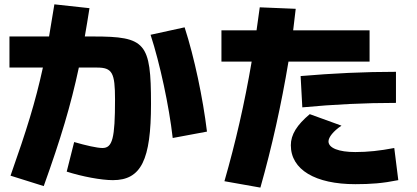

<svg xmlns="http://www.w3.org/2000/svg" viewBox="-20 -809 1915 881"><path d="M498 17.6C627.9 17.6 672.9 -75.2 672.9 -332C672.9 -613.3 648.4 -641.6 408.2 -641.6H369.1C376.5 -682.6 383.3 -725.6 390.6 -771.5L229.5 -789.1C220.7 -735.4 212.4 -686.5 205.1 -641.6H23.4V-499H176.8C142.1 -339.8 102.1 -212.4 28.3 -2.9L180.7 44.9C258.8 -172.9 304.7 -325.2 341.8 -499H424.8C495.1 -499 507.8 -475.6 507.8 -352.5C507.8 -173.8 496.1 -129.9 450.2 -129.9C425.8 -129.9 374 -141.6 320.3 -157.2L286.1 -21.5C356.4 1 444.3 17.6 498 17.6ZM772.5 -175.8 929.7 -205.1C911.1 -358.4 872.1 -544.9 827.1 -683.6L670.9 -649.4C713.9 -517.6 755.9 -322.3 772.5 -175.8Z M1009.8 22.5 1174.8 51.8C1228 -135.7 1271 -330.1 1303.7 -526.4H1675.8V-669.9H1325.2L1336.9 -768.6L1171.9 -775.4L1157.2 -669.9H996.1V-526.4H1134.8C1102.1 -334 1060.5 -153.8 1009.8 22.5ZM1610.4 36.1C1680.7 36.1 1735.4 32.2 1807.6 17.6L1789.1 -129.9C1722.7 -117.2 1668 -111.3 1610.4 -111.3C1534.2 -111.3 1487.3 -129.9 1487.3 -160.2C1487.3 -178.7 1508.8 -207 1546.9 -232.4L1401.4 -285.2C1342.8 -236.3 1314.5 -191.4 1314.5 -142.6C1314.5 -30.3 1426.8 36.1 1610.4 36.1ZM1359.4 -460 1367.2 -316.4C1512.7 -330.1 1655.3 -336.9 1796.9 -336.9V-479.5C1652.3 -479.5 1507.8 -472.7 1359.4 -460Z"/></svg>

Font: Pretendard Black
Style: Regular
Weight: 900
Designer: Base glyphs from Inter by Rasmus Andersson; Hangeul glyphs from Noto Sans CJK(Source Han Sans) by Jang Soo-young and Kan
Foundry: Kil Hyung-jin
Version: Version 1.309;Glyphs 3.2 (3225)